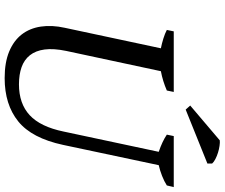

<svg xmlns="http://www.w3.org/2000/svg" viewBox="-88 -844 942 805"><g transform="rotate(90 382.5 -442.0)"><path d="M112 -700H366L360 -671Q321 -654 279 -646L194 -249Q183 -196 188 -158.5Q193 -121 212 -97Q231 -73 262 -62Q293 -51 334 -51Q415 -51 463.5 -96Q512 -141 532 -238L617 -637Q573 -652 545 -671L551 -700H765L758 -671Q741 -660 718 -651Q695 -642 673 -637L588 -236Q560 -105 489.5 -48Q419 9 308 9Q242 9 196.5 -10Q151 -29 125 -62.5Q99 -96 92 -142.5Q85 -189 97 -243L183 -646Q163 -650 142 -656.5Q121 -663 106 -671ZM569 -893Q578 -894 592 -892Q606 -890 620.5 -885.5Q635 -881 647.5 -874.5Q660 -868 666 -861V-841L440 -750L423 -769Z"/></g></svg>

Font: PTSerifItalic
Style: Italic
Weight: 400
Italic angle: -12°
Designer: A.Korolkova, O.Umpeleva, V.Yefimov
Foundry: ParaType Ltd
Version: Version 1.000W OFL